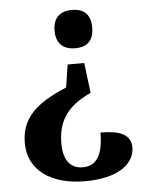

<svg xmlns="http://www.w3.org/2000/svg" viewBox="-53 -583 627 818"><g transform="rotate(-5 261.0 -174.0)"><path d="M285 -540C242 -540 204 -520 204 -458C204 -396 242 -376 285 -376C330 -376 365 -396 365 -458C365 -520 330 -540 285 -540ZM334 -181 318 -310H247L232 -213C101 -158 36 -99 36 8C36 124 133 192 278 192C425 192 491 132 491 66C491 10 443 -9 361 -9C361 81 335 132 274 132C218 132 191 91 191 24C191 -59 219 -129 334 -181Z"/></g></svg>

Font: Noto Serif Malayalam
Style: Bold
Weight: 700
Designer: Indian type Foundry, Jelle Bosma, Monotype Design Team
Foundry: Monotype Imaging Inc.
Version: Version 2.104